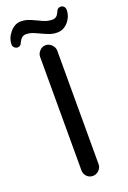

<svg xmlns="http://www.w3.org/2000/svg" viewBox="-180 -897 640 958"><g transform="rotate(-20 140.0 -418.5)"><path d="M-19 -748Q-19 -783 6 -812.5Q31 -842 64 -842Q82 -842 98 -837Q114 -832 143 -818Q169 -805 183.5 -800.5Q198 -796 215 -796Q228 -796 236 -802Q244 -808 250 -821Q257 -843 275 -843Q285 -843 291.5 -836.5Q298 -830 299 -820Q299 -783 275 -755Q251 -727 216 -727Q198 -727 182 -732Q166 -737 136 -751Q109 -764 95 -768.5Q81 -773 65 -773Q42 -773 28 -743Q22 -725 5 -725Q-4 -725 -11.5 -732Q-19 -739 -19 -748ZM94 -642Q94 -660 107.5 -674Q121 -688 139 -688Q157 -688 171 -674Q185 -660 185 -642V-39Q185 -21 171 -7.5Q157 6 139 6Q120 6 107 -7.5Q94 -21 94 -39Z"/></g></svg>

Font: 寒蝉全圆体
Style: Regular
Weight: 400
Designer: Warren2060
      Designed by Motoya company      

      [Varela Round]
      Joe Prince(Latin component); Avraham Cornf
Foundry: ChillType
Version: Version 3.200